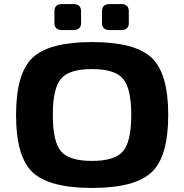

<svg xmlns="http://www.w3.org/2000/svg" viewBox="-20 -911 905 945"><path d="M286 -891H341Q379 -891 379 -856V-798Q379 -763 341 -763H286Q248 -763 248 -798V-856Q248 -891 286 -891ZM520 -891H575Q614 -891 614 -856V-798Q614 -763 575 -763H520Q482 -763 482 -798V-856Q482 -891 520 -891ZM141 -627.5Q223 -704 433 -704Q643 -704 725.5 -627.5Q808 -551 808 -345Q808 -139 725.5 -62.5Q643 14 433 14Q223 14 141 -62.5Q59 -139 59 -345Q59 -551 141 -627.5ZM433 -571Q321 -571 280.5 -524Q240 -477 240 -345Q240 -213 280.5 -166Q321 -119 433 -119Q544 -119 585 -166Q626 -213 626 -345Q626 -477 585 -524Q544 -571 433 -571Z"/></svg>

Font: Exo 2 Expanded
Style: Bold
Weight: 700
Width: 7
Designer: Natanael Gama
Version: Version 1.001;PS 001.001;hotconv 1.0.70;makeotf.lib2.5.58329